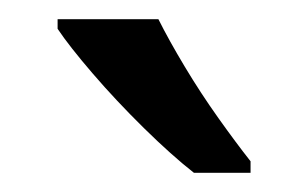

<svg xmlns="http://www.w3.org/2000/svg" viewBox="-20 -786 321 200"><path d="M145 -766Q156 -744 172.5 -716.5Q189 -689 207.5 -663Q226 -637 241 -618V-606H182Q159 -624 130 -652.5Q101 -681 76.5 -709.5Q52 -738 40 -756V-766Z"/></svg>

Font: Noto Sans Test
Style: Regular
Weight: 400
Version: Version 1.002; ttfautohint (v1.8.4.7-5d5b)